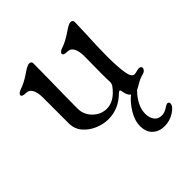

<svg xmlns="http://www.w3.org/2000/svg" viewBox="-160 -482 761 761"><g transform="rotate(-45 220.0 -102.0)"><path d="M430 -49Q430 -44 425 -38.5Q420 -33 411 -31Q392 -26 375.5 -16Q359 -6 352 -3L340 10Q308 49 308 87Q308 108 318.5 123Q329 138 349 138Q366 138 380 128.5Q394 119 399 119Q403 119 405.5 121.5Q408 124 408 128Q408 144 382.5 160Q357 176 328 176Q298 176 278.5 158Q259 140 259 107Q259 76 278.5 44Q298 12 322 -7Q309 -17 306 -41Q305 -50 300 -50Q297 -50 292 -45Q248 -1 190 -1Q162 -1 133.5 -13Q105 -25 86 -47.5Q67 -70 67 -101V-246Q67 -273 58.5 -289.5Q50 -306 31 -306Q10 -306 10 -316Q10 -320 15.5 -324.5Q21 -329 31 -332Q53 -339 86 -361Q90 -364 97 -368.5Q104 -373 108 -375Q118 -380 123 -380Q136 -380 136 -368L135 -276Q133 -172 133 -117Q133 -84 157.5 -59.5Q182 -35 215 -35Q258 -35 294 -84Q300 -95 299 -103Q298 -119 298 -144L299 -246Q299 -273 290.5 -289.5Q282 -306 263 -306Q242 -306 242 -316Q242 -320 247.5 -324.5Q253 -329 263 -332Q285 -339 318 -361Q322 -364 329 -368.5Q336 -373 340 -375Q350 -380 355 -380Q368 -380 368 -368L366 -307Q362 -233 362 -182Q362 -124 367.5 -89Q373 -54 389 -54Q394 -54 403.5 -56.5Q413 -59 417 -59Q430 -59 430 -49Z"/></g></svg>

Font: Hina Mincho
Style: Regular
Weight: 400
Designer: satsuyako
Foundry: satsuyako
Version: Version 1.100